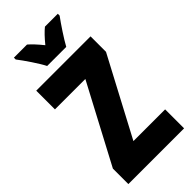

<svg xmlns="http://www.w3.org/2000/svg" viewBox="-287 -986 1045 1045"><g transform="rotate(-45 235.5 -463.5)"><path d="M163 -767H310C331 -806 377 -875 405 -913V-927H306C286 -911 263 -887 236 -854C210 -886 188 -910 168 -927H67V-913C93 -880 146 -802 163 -767ZM450 0V-146H206L444 -595V-714H26V-570H260L21 -119V0Z"/></g></svg>

Font: Noto Sans Hebrew ExtraCondensed Black
Style: Regular
Weight: 900
Width: 2
Designer: Monotype Design Team
Foundry: Monotype Imaging Inc.
Version: Version 2.004